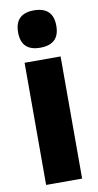

<svg xmlns="http://www.w3.org/2000/svg" viewBox="-89 -816 439 856"><g transform="rotate(-10 131.0 -388.0)"><path d="M43 -691Q43 -607 129 -607Q216 -607 216 -691Q216 -776 129 -776Q43 -776 43 -691ZM48 -553V0H211V-553Z"/></g></svg>

Font: Noto Sans Display Condensed Black
Style: Regular
Weight: 900
Width: 3
Designer: Monotype Design team
Foundry: Monotype Imaging Inc.
Version: 1.000